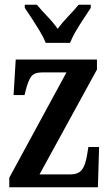

<svg xmlns="http://www.w3.org/2000/svg" viewBox="-20 -786 463 806"><path d="M19 0V-40L259 -482H156Q124 -482 111 -464.5Q98 -447 88 -407L83 -387H37L46 -536H387V-494L146 -54H276Q309 -54 324 -73.5Q339 -93 346 -138L351 -169H396L391 0ZM172 -606Q163 -629 147 -655.5Q131 -682 114 -708Q97 -734 84 -753V-766H135Q153 -744 178.5 -717.5Q204 -691 222 -665Q241 -691 266.5 -717.5Q292 -744 310 -766H361V-753Q349 -734 331.5 -708Q314 -682 298.5 -655.5Q283 -629 274 -606Z"/></svg>

Font: Noto Serif ExtraCondensed SemiBold
Style: Regular
Weight: 600
Width: 2
Designer: Monotype Design Team
Foundry: Monotype Imaging Inc.
Version: Version 2.015; ttfautohint (v1.8.4.7-5d5b)